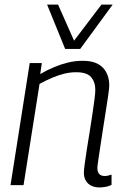

<svg xmlns="http://www.w3.org/2000/svg" viewBox="-20 -810 545 840"><path d="M110 -534H163L156 -486Q187 -504 217 -516.5Q247 -529 278 -536.5Q309 -544 342 -544Q401 -544 429.5 -514.5Q458 -485 458 -436Q458 -425 454 -397Q450 -369 444 -331Q438 -293 431.5 -251.5Q425 -210 419.5 -173Q414 -136 410 -109.5Q406 -83 406 -74Q406 -58 414 -49Q422 -40 438 -40Q445 -40 452 -41.5Q459 -43 468 -46V-1Q456 5 442 7.5Q428 10 415 10Q395 10 379.5 2.5Q364 -5 355.5 -19.5Q347 -34 347 -54Q347 -65 350.5 -92.5Q354 -120 360 -157Q366 -194 372.5 -234.5Q379 -275 384.5 -312Q390 -349 393.5 -376.5Q397 -404 397 -416Q397 -451 378.5 -472.5Q360 -494 314 -494Q287 -494 260.5 -487.5Q234 -481 207.5 -469.5Q181 -458 153 -443L83 0H26ZM473 -790 331 -596H265L186 -790H234L304 -632L424 -790Z"/></svg>

Font: Georama Light
Style: Italic
Weight: 300
Italic angle: -9°
Designer: Jean-Baptiste Levee
Foundry: Production Type
Version: Version 1.001